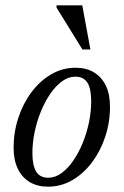

<svg xmlns="http://www.w3.org/2000/svg" viewBox="-20 -690 464 720"><path d="M263.5 -436Q303.5 -436 332.2 -418.8Q361 -401.5 376.8 -369Q392.5 -336.5 392.5 -290Q392.5 -231.5 374.8 -177.8Q357 -124 325.5 -81.8Q294 -39.5 251.8 -14.8Q209.5 10 160 10Q120.5 10 91.5 -7.2Q62.5 -24.5 46.8 -57.2Q31 -90 31 -136Q31 -194.5 48.8 -248.2Q66.5 -302 98 -344.2Q129.5 -386.5 171.8 -411.2Q214 -436 263.5 -436ZM161 -23.5Q186.5 -23.5 210.2 -40.5Q234 -57.5 254.2 -86.8Q274.5 -116 289.8 -153Q305 -190 313.5 -230.5Q322 -271 322 -310Q322 -357.5 307.8 -380Q293.5 -402.5 262.5 -402.5Q237 -402.5 213.2 -385.5Q189.5 -368.5 169.2 -339.2Q149 -310 133.8 -273Q118.5 -236 110 -195.5Q101.5 -155 101.5 -116Q101.5 -69 115.8 -46.2Q130 -23.5 161 -23.5ZM319 -504.5H289L192 -661.5V-670H288.5Z"/></svg>

Font: Newsreader 18pt
Style: Italic
Weight: 400
Italic angle: -17°
Version: Version 1.003